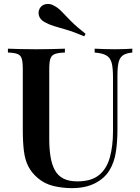

<svg xmlns="http://www.w3.org/2000/svg" viewBox="-20 -960 726 994"><path d="M665 -708V-688Q633 -685 616.5 -673.5Q600 -662 594 -637.5Q588 -613 588 -568V-291Q588 -224 579.5 -171Q571 -118 547 -79Q522 -37 472.5 -11.5Q423 14 352 14Q304 14 257.5 3Q211 -8 176 -38Q145 -64 127.5 -97Q110 -130 104 -176.5Q98 -223 98 -288V-602Q98 -639 92.5 -656.5Q87 -674 70.5 -680.5Q54 -687 21 -688V-708Q46 -707 85 -706Q124 -705 169 -705Q210 -705 250 -706Q290 -707 316 -708V-688Q282 -687 264.5 -680.5Q247 -674 241 -656.5Q235 -639 235 -602V-240Q235 -190 241.5 -149.5Q248 -109 263.5 -80Q279 -51 307.5 -36Q336 -21 380 -21Q453 -21 493 -54Q533 -87 549 -146Q565 -205 565 -280V-560Q565 -609 558 -635Q551 -661 530.5 -673Q510 -685 470 -688V-708Q489 -707 519.5 -706Q550 -705 576 -705Q601 -705 625.5 -706Q650 -707 665 -708ZM259 -931Q282 -919 301 -898.5Q320 -878 348 -850Q376 -822 423 -785L416 -772Q362 -795 324 -806Q286 -817 259.5 -825Q233 -833 210 -846Q188 -859 182 -878Q176 -897 185 -915Q195 -934 216.5 -938.5Q238 -943 259 -931Z"/></svg>

Font: Playfair Display SemiBold
Style: Regular
Weight: 600
Designer: Claus Eggers Sørensen
Foundry: Claus Eggers Sørensen
Version: Version 1.203